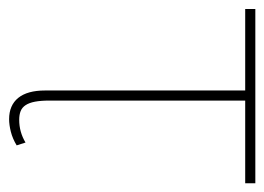

<svg xmlns="http://www.w3.org/2000/svg" viewBox="-107 -484 594 432"><g transform="rotate(90 190.0 -268.0)"><path d="M-5.7 -545.5H386.4V-522.7H200.3V-82.4Q200.3 -62.9 202.8 -49.7Q205.3 -36.6 210.6 -28.6Q215.9 -20.6 224.1 -17.4Q232.2 -14.2 243.6 -14.2Q271 -14.2 294.7 -28.4L301.1 -8.5Q285.9 0.7 270.4 4.6Q255 8.5 242.2 8.5Q210.9 8.5 194.2 -12.1Q177.6 -32.7 177.6 -72.4V-522.7H-5.7Z"/></g></svg>

Font: Inter P Thin
Style: Regular
Weight: 100
Designer: Rasmus Andersson
Foundry: rsms
Version: Version 3.018;git-588b23468